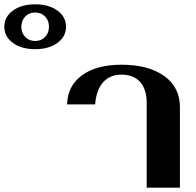

<svg xmlns="http://www.w3.org/2000/svg" viewBox="-301 -870 908 890"><path d="M-281 -746Q-281 -792 -241 -821Q-201 -850 -138 -850Q-75 -850 -35 -821Q5 -792 5 -746Q5 -700 -35 -671Q-75 -642 -138 -642Q-201 -642 -241 -671Q-281 -700 -281 -746ZM-74 -746Q-74 -775 -92 -793.5Q-110 -812 -138 -812Q-166 -812 -184 -793.5Q-202 -775 -202 -746Q-202 -717 -184 -698.5Q-166 -680 -138 -680Q-110 -680 -92 -698.5Q-74 -717 -74 -746ZM379 -393Q379 -456 348.5 -490Q318 -524 262 -524Q208 -524 176.5 -488Q145 -452 140 -386H10Q12 -472 79 -521Q146 -570 262 -570Q388 -570 460.5 -517.5Q533 -465 533 -374V0H379Z"/></svg>

Font: Fahkwang
Style: Bold
Weight: 700
Designer: Suppakit Chalermlarp | Katatrad Co.,Ltd.
Foundry: Cadson Demak Co.,Ltd.
Version: Version 1.000; ttfautohint (v1.6)